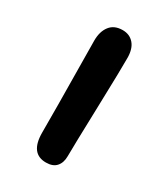

<svg xmlns="http://www.w3.org/2000/svg" viewBox="-137 -580 564 646"><g transform="rotate(30 145.5 -256.5)"><path d="M146 1Q85 1 85 -80.1Q85 -191.4 83.5 -295.2Q82 -398.9 82 -436Q82 -471.2 98.6 -492.7Q115.2 -514.2 147.9 -514.2Q174.8 -514.2 191.2 -495.6Q207.5 -477.1 208 -441.9Q208.5 -404.3 203.9 -246.8Q199.2 -89.4 199.2 -54.2Q199.2 -28.8 186 -13.9Q172.9 1 146 1Z"/></g></svg>

Font: Shantell Sans Bouncy
Style: Regular
Weight: 500
Designer: Stephen Nixon, Anya Danilova, Shantell Martin
Foundry: Arrow Type
Version: Version 1.006;[9816181b4]